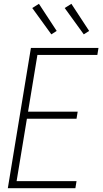

<svg xmlns="http://www.w3.org/2000/svg" viewBox="-20 -986 540 1006"><path d="M21 0 142 -735H496L490 -698H176L127 -401H387L381 -364H121L67 -37H381L375 0ZM419 -806 319 -944 354 -966 447 -824ZM249 -806 149 -944 184 -966 277 -824Z"/></svg>

Font: Iosevka Term Curly XLt Obl
Style: Regular
Weight: 200
Italic angle: -9°
Designer: Belleve Invis
Foundry: Belleve Invis
Version: Version 32.3.0